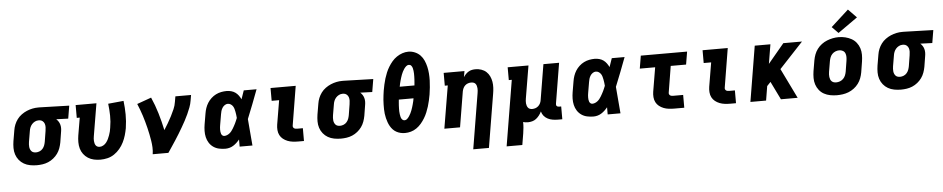

<svg xmlns="http://www.w3.org/2000/svg" viewBox="-48 -1179 8802 1793"><g transform="rotate(-5 4352.5 -282.5)"><path d="M256 8Q224 8 192.5 2Q161 -4 135 -19Q109 -34 90 -57.5Q71 -81 61.5 -110Q52 -139 52 -171Q52 -203 57 -235L74 -335Q78 -362 88.5 -388Q99 -414 116 -437Q133 -460 157 -477.5Q181 -495 207 -506Q233 -517 260 -522.5Q287 -528 314 -528Q318 -528 322.5 -528Q327 -528 331 -528L605 -520L585 -400L473 -404Q485 -393 493.5 -380Q502 -367 506.5 -351Q511 -335 511 -318.5Q511 -302 508 -285L492 -185Q487 -158 477.5 -131.5Q468 -105 451.5 -82Q435 -59 412 -40.5Q389 -22 363 -11Q337 0 309.5 4Q282 8 256 8ZM258 -112Q258 -112 258 -112Q258 -112 258 -112Q275 -112 292 -119Q309 -126 321 -140Q333 -154 339 -170.5Q345 -187 348 -204L364 -304Q367 -321 367.5 -338.5Q368 -356 363 -371Q358 -386 345.5 -396.5Q333 -407 316 -408H311Q310 -408 308.5 -408Q307 -408 306 -408Q289 -408 273 -400Q257 -392 245 -378.5Q233 -365 226.5 -348.5Q220 -332 218 -316L201 -216Q199 -204 198.5 -192Q198 -180 199 -168.5Q200 -157 204.5 -146Q209 -135 216.5 -127Q224 -119 235 -115.5Q246 -112 258 -112Z M852 8Q821 8 791 1.5Q761 -5 736 -21Q711 -37 693.5 -60.5Q676 -84 668 -112.5Q660 -141 660 -172.5Q660 -204 665 -235L693 -400H665V-520H860L809 -216Q807 -204 806 -193Q805 -182 806 -171Q807 -160 809.5 -149.5Q812 -139 818 -130Q824 -121 834 -116.5Q844 -112 855 -112Q872 -112 889 -121.5Q906 -131 917.5 -146Q929 -161 937 -177.5Q945 -194 951 -211.5Q957 -229 961.5 -246Q966 -263 968 -281Q978 -338 977 -394Q976 -450 969 -506L1114 -520Q1122 -456 1122.5 -392.5Q1123 -329 1113 -264Q1107 -231 1097.5 -198.5Q1088 -166 1072.5 -134.5Q1057 -103 1034 -75.5Q1011 -48 981.5 -28Q952 -8 918.5 0Q885 8 852 8Z M1342 0Q1347 -32 1345.5 -64Q1344 -96 1339 -126.5Q1334 -157 1328 -187.5Q1322 -218 1314.5 -248Q1307 -278 1299 -307.5Q1291 -337 1281.5 -366Q1272 -395 1261.5 -423.5Q1251 -452 1239 -480L1373 -528Q1406 -454 1429.5 -375Q1453 -296 1470 -215Q1489 -245 1507.5 -276Q1526 -307 1542 -338.5Q1558 -370 1572 -402Q1586 -434 1591 -468L1600 -520H1747L1738 -468Q1733 -436 1721.5 -405.5Q1710 -375 1696 -344.5Q1682 -314 1666.5 -285Q1651 -256 1634 -227Q1617 -198 1599.5 -169Q1582 -140 1563.5 -112Q1545 -84 1526.5 -56Q1508 -28 1489 0Z M2023 8Q1993 8 1963.5 1.5Q1934 -5 1910.5 -21.5Q1887 -38 1871.5 -62.5Q1856 -87 1849.5 -115.5Q1843 -144 1843.5 -174.5Q1844 -205 1849 -235L1866 -335Q1870 -361 1878.5 -386Q1887 -411 1901 -433.5Q1915 -456 1935.5 -475Q1956 -494 1980 -506Q2004 -518 2030 -523Q2056 -528 2081 -528Q2103 -528 2124.5 -522Q2146 -516 2162.5 -504Q2179 -492 2191.5 -475Q2204 -458 2213 -439Q2220 -459 2227 -479.5Q2234 -500 2241 -520H2361Q2335 -452 2309.5 -384.5Q2284 -317 2256 -250Q2262 -187 2266.5 -124.5Q2271 -62 2277 0H2157Q2157 -17 2157 -33.5Q2157 -50 2157 -67Q2144 -51 2129 -37Q2114 -23 2097 -12.5Q2080 -2 2061 3Q2042 8 2023 8ZM2023 -112Q2036 -112 2048.5 -117Q2061 -122 2072 -130.5Q2083 -139 2091.5 -150Q2100 -161 2107 -172.5Q2114 -184 2120.5 -196Q2127 -208 2133 -220Q2139 -232 2144 -244.5Q2149 -257 2154 -269Q2153 -284 2151 -298.5Q2149 -313 2146.5 -327Q2144 -341 2140 -355Q2136 -369 2128.5 -380.5Q2121 -392 2108.5 -400Q2096 -408 2081 -408Q2066 -408 2052 -398.5Q2038 -389 2029.5 -375Q2021 -361 2016.5 -346Q2012 -331 2010 -316L1993 -216Q1991 -205 1990 -195Q1989 -185 1989 -174.5Q1989 -164 1990 -154Q1991 -144 1994.5 -134.5Q1998 -125 2005.5 -118.5Q2013 -112 2023 -112Z M2707 0Q2681 0 2655.5 -3Q2630 -6 2607 -15Q2584 -24 2565 -39Q2546 -54 2535 -75.5Q2524 -97 2522 -123Q2520 -149 2524 -174L2562 -400H2492V-520H2728L2668 -155Q2666 -147 2668.5 -139.5Q2671 -132 2677 -127.5Q2683 -123 2691 -121.5Q2699 -120 2707 -120H2760V0Z M3106 8Q3074 8 3042.5 2Q3011 -4 2985 -19Q2959 -34 2940 -57.5Q2921 -81 2911.5 -110Q2902 -139 2902 -171Q2902 -203 2907 -235L2924 -335Q2928 -362 2938.5 -388Q2949 -414 2966 -437Q2983 -460 3007 -477.5Q3031 -495 3057 -506Q3083 -517 3110 -522.5Q3137 -528 3164 -528Q3168 -528 3172.5 -528Q3177 -528 3181 -528L3455 -520L3435 -400L3323 -404Q3335 -393 3343.5 -380Q3352 -367 3356.5 -351Q3361 -335 3361 -318.5Q3361 -302 3358 -285L3342 -185Q3337 -158 3327.5 -131.5Q3318 -105 3301.5 -82Q3285 -59 3262 -40.5Q3239 -22 3213 -11Q3187 0 3159.5 4Q3132 8 3106 8ZM3108 -112Q3108 -112 3108 -112Q3108 -112 3108 -112Q3125 -112 3142 -119Q3159 -126 3171 -140Q3183 -154 3189 -170.5Q3195 -187 3198 -204L3214 -304Q3217 -321 3217.5 -338.5Q3218 -356 3213 -371Q3208 -386 3195.5 -396.5Q3183 -407 3166 -408H3161Q3160 -408 3158.5 -408Q3157 -408 3156 -408Q3139 -408 3123 -400Q3107 -392 3095 -378.5Q3083 -365 3076.5 -348.5Q3070 -332 3068 -316L3051 -216Q3049 -204 3048.5 -192Q3048 -180 3049 -168.5Q3050 -157 3054.5 -146Q3059 -135 3066.5 -127Q3074 -119 3085 -115.5Q3096 -112 3108 -112Z M3707 8Q3685 8 3664.5 3Q3644 -2 3626 -12Q3608 -22 3594 -37Q3580 -52 3570 -69.5Q3560 -87 3553 -106.5Q3546 -126 3541 -146.5Q3536 -167 3533.5 -188Q3531 -209 3530.5 -230Q3530 -251 3530.5 -273.5Q3531 -296 3532.5 -317.5Q3534 -339 3537 -361Q3540 -383 3543 -404Q3548 -432 3554 -460Q3560 -488 3568.5 -515.5Q3577 -543 3588 -569.5Q3599 -596 3614.5 -621.5Q3630 -647 3649.5 -670Q3669 -693 3694 -710Q3719 -727 3747 -736.5Q3775 -746 3803 -746Q3835 -746 3864.5 -733.5Q3894 -721 3915 -699Q3936 -677 3948.5 -648.5Q3961 -620 3968 -589.5Q3975 -559 3977.5 -526.5Q3980 -494 3979 -461Q3978 -428 3974.5 -395.5Q3971 -363 3966 -330Q3961 -303 3955 -275Q3949 -247 3940.5 -220Q3932 -193 3921 -166Q3910 -139 3894.5 -113.5Q3879 -88 3859.5 -65Q3840 -42 3815.5 -25Q3791 -8 3763 0Q3735 8 3707 8ZM3833 -427Q3834 -441 3835.5 -455Q3837 -469 3837.5 -482.5Q3838 -496 3838.5 -509.5Q3839 -523 3838.5 -537Q3838 -551 3836.5 -564Q3835 -577 3831.5 -590Q3828 -603 3819.5 -613Q3811 -623 3797 -623Q3783 -623 3771.5 -612.5Q3760 -602 3751.5 -589.5Q3743 -577 3736.5 -564Q3730 -551 3725 -537.5Q3720 -524 3715.5 -510Q3711 -496 3707.5 -482.5Q3704 -469 3700.5 -455Q3697 -441 3695 -427ZM3712 -111Q3727 -111 3738.5 -122Q3750 -133 3758 -145.5Q3766 -158 3772.5 -171Q3779 -184 3784 -197.5Q3789 -211 3793.5 -225Q3798 -239 3801.5 -252.5Q3805 -266 3808.5 -280Q3812 -294 3814 -308H3676Q3675 -294 3673.5 -280Q3672 -266 3671.5 -252.5Q3671 -239 3670.5 -225.5Q3670 -212 3670.5 -198Q3671 -184 3673 -171Q3675 -158 3678 -145Q3681 -132 3690 -121.5Q3699 -111 3712 -111Z M4328 215 4414 -304Q4416 -316 4417 -327.5Q4418 -339 4417 -350.5Q4416 -362 4413 -372.5Q4410 -383 4403.5 -391.5Q4397 -400 4386 -404Q4375 -408 4364 -408Q4348 -408 4333 -403Q4318 -398 4306 -387Q4294 -376 4287.5 -361.5Q4281 -347 4278 -332L4223 0H4076L4143 -400H4115V-520H4310L4300 -464Q4310 -479 4322 -491.5Q4334 -504 4349.5 -513Q4365 -522 4381.5 -525Q4398 -528 4414 -528Q4442 -528 4468.5 -519Q4495 -510 4514.5 -492Q4534 -474 4545.5 -449.5Q4557 -425 4561.5 -398Q4566 -371 4564.5 -342Q4563 -313 4558 -285L4475 215Z M4641 215 4743 -400H4715V-520H4910L4859 -216Q4857 -204 4856 -192.5Q4855 -181 4856 -169.5Q4857 -158 4860.5 -147.5Q4864 -137 4870.5 -128.5Q4877 -120 4887.5 -116Q4898 -112 4910 -112Q4925 -112 4940 -117Q4955 -122 4967 -133Q4979 -144 4986 -158.5Q4993 -173 4995 -188L5050 -520H5197L5135 -144Q5134 -137 5134.5 -131Q5135 -125 5139 -120.5Q5143 -116 5149 -114Q5155 -112 5161 -112H5181V8H5141Q5116 8 5091.5 4Q5067 0 5045.5 -11Q5024 -22 5009 -40Q4994 -58 4988 -82Q4979 -63 4966 -46Q4953 -29 4936.5 -16Q4920 -3 4899.5 2.5Q4879 8 4860 8Q4848 8 4836.5 6.5Q4825 5 4814 2Q4815 28 4812.5 54.5Q4810 81 4806 107L4788 215Z M5473 8Q5443 8 5413.5 1.5Q5384 -5 5360.5 -21.5Q5337 -38 5321.5 -62.5Q5306 -87 5299.5 -115.5Q5293 -144 5293.5 -174.5Q5294 -205 5299 -235L5316 -335Q5320 -361 5328.5 -386Q5337 -411 5351 -433.5Q5365 -456 5385.5 -475Q5406 -494 5430 -506Q5454 -518 5480 -523Q5506 -528 5531 -528Q5553 -528 5574.5 -522Q5596 -516 5612.5 -504Q5629 -492 5641.5 -475Q5654 -458 5663 -439Q5670 -459 5677 -479.5Q5684 -500 5691 -520H5811Q5785 -452 5759.5 -384.5Q5734 -317 5706 -250Q5712 -187 5716.5 -124.5Q5721 -62 5727 0H5607Q5607 -17 5607 -33.5Q5607 -50 5607 -67Q5594 -51 5579 -37Q5564 -23 5547 -12.5Q5530 -2 5511 3Q5492 8 5473 8ZM5473 -112Q5486 -112 5498.5 -117Q5511 -122 5522 -130.5Q5533 -139 5541.5 -150Q5550 -161 5557 -172.5Q5564 -184 5570.5 -196Q5577 -208 5583 -220Q5589 -232 5594 -244.5Q5599 -257 5604 -269Q5603 -284 5601 -298.5Q5599 -313 5596.5 -327Q5594 -341 5590 -355Q5586 -369 5578.5 -380.5Q5571 -392 5558.5 -400Q5546 -408 5531 -408Q5516 -408 5502 -398.5Q5488 -389 5479.5 -375Q5471 -361 5466.5 -346Q5462 -331 5460 -316L5443 -216Q5441 -205 5440 -195Q5439 -185 5439 -174.5Q5439 -164 5440 -154Q5441 -144 5444.5 -134.5Q5448 -125 5455.5 -118.5Q5463 -112 5473 -112Z M6232 0Q6206 0 6180.5 -3Q6155 -6 6132 -15Q6109 -24 6090 -39Q6071 -54 6060 -75.5Q6049 -97 6047 -123Q6045 -149 6049 -174L6087 -400H5943L5963 -520H6397L6377 -400H6233L6193 -155Q6191 -147 6193.5 -139.5Q6196 -132 6202 -127.5Q6208 -123 6216 -121.5Q6224 -120 6232 -120H6325V0Z M6757 0Q6731 0 6705.5 -3Q6680 -6 6657 -15Q6634 -24 6615 -39Q6596 -54 6585 -75.5Q6574 -97 6572 -123Q6570 -149 6574 -174L6612 -400H6542V-520H6778L6718 -155Q6716 -147 6718.5 -139.5Q6721 -132 6727 -127.5Q6733 -123 6741 -121.5Q6749 -120 6757 -120H6810V0Z M6945 0 7031 -520H7178L7148 -339L7299 -520H7474L7251 -281L7388 0H7231L7148 -170L7114 -134L7092 0Z M7756 8Q7724 8 7693 2Q7662 -4 7635.5 -18.5Q7609 -33 7590 -57Q7571 -81 7561.5 -110Q7552 -139 7552 -171Q7552 -203 7557 -235L7574 -335Q7579 -363 7589 -389.5Q7599 -416 7616.5 -439.5Q7634 -463 7658 -481Q7682 -499 7708.5 -509.5Q7735 -520 7762.5 -525.5Q7790 -531 7818 -531Q7850 -531 7880.5 -523.5Q7911 -516 7937.5 -501.5Q7964 -487 7983 -463Q8002 -439 8011.5 -410Q8021 -381 8021 -349Q8021 -317 8016 -285L8000 -185Q7995 -157 7985 -130.5Q7975 -104 7957.5 -80.5Q7940 -57 7916 -39Q7892 -21 7865.5 -10.5Q7839 0 7811 4Q7783 8 7756 8ZM7759 -112Q7777 -112 7794.5 -118.5Q7812 -125 7825.5 -138.5Q7839 -152 7846 -169.5Q7853 -187 7856 -204L7872 -304Q7875 -323 7875 -341Q7875 -359 7868.5 -375Q7862 -391 7846.5 -399.5Q7831 -408 7813 -408Q7795 -408 7777.5 -401Q7760 -394 7747 -380.5Q7734 -367 7727.5 -350Q7721 -333 7718 -316L7701 -216Q7699 -204 7698.5 -191.5Q7698 -179 7699.5 -167.5Q7701 -156 7705 -145.5Q7709 -135 7717 -127Q7725 -119 7736 -115.5Q7747 -112 7759 -112ZM7821 -570 7762 -630 7927 -780 8005 -700Z M8356 8Q8324 8 8292.5 2Q8261 -4 8235 -19Q8209 -34 8190 -57.5Q8171 -81 8161.5 -110Q8152 -139 8152 -171Q8152 -203 8157 -235L8174 -335Q8178 -362 8188.5 -388Q8199 -414 8216 -437Q8233 -460 8257 -477.5Q8281 -495 8307 -506Q8333 -517 8360 -522.5Q8387 -528 8414 -528Q8418 -528 8422.5 -528Q8427 -528 8431 -528L8705 -520L8685 -400L8573 -404Q8585 -393 8593.5 -380Q8602 -367 8606.5 -351Q8611 -335 8611 -318.5Q8611 -302 8608 -285L8592 -185Q8587 -158 8577.5 -131.5Q8568 -105 8551.5 -82Q8535 -59 8512 -40.5Q8489 -22 8463 -11Q8437 0 8409.5 4Q8382 8 8356 8ZM8358 -112Q8358 -112 8358 -112Q8358 -112 8358 -112Q8375 -112 8392 -119Q8409 -126 8421 -140Q8433 -154 8439 -170.5Q8445 -187 8448 -204L8464 -304Q8467 -321 8467.5 -338.5Q8468 -356 8463 -371Q8458 -386 8445.5 -396.5Q8433 -407 8416 -408H8411Q8410 -408 8408.5 -408Q8407 -408 8406 -408Q8389 -408 8373 -400Q8357 -392 8345 -378.5Q8333 -365 8326.5 -348.5Q8320 -332 8318 -316L8301 -216Q8299 -204 8298.5 -192Q8298 -180 8299 -168.5Q8300 -157 8304.5 -146Q8309 -135 8316.5 -127Q8324 -119 8335 -115.5Q8346 -112 8358 -112Z"/></g></svg>

Font: Iosevka Etoile Heavy Oblique
Style: Regular
Weight: 900
Italic angle: -9°
Designer: Belleve Invis
Foundry: Belleve Invis
Version: Version 15.5.2; ttfautohint (v1.8.4)